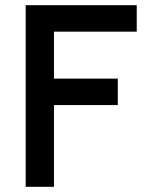

<svg xmlns="http://www.w3.org/2000/svg" viewBox="-20 -720 564 740"><path d="M79 -700H507V-598H188V-417H434V-315H188V0H79Z"/></svg>

Font: Cabin Medium
Style: Regular
Weight: 500
Designer: Pablo Impallari
Foundry: Pablo Impallari. http://www.impallari.com Igino Marini. http://www.ikern.com
Version: Version 2.001